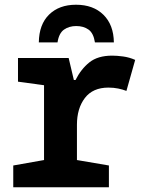

<svg xmlns="http://www.w3.org/2000/svg" viewBox="-20 -791 603 811"><path d="M36 0V-92L166 -115V-431L56 -446V-546H270L292 -453H299Q322 -499 357.5 -527.5Q393 -556 454 -556Q474 -556 500 -552.5Q526 -549 551 -538L514 -407Q499 -413 479.5 -417Q460 -421 438 -421Q372 -421 338.5 -377Q305 -333 305 -264V-115L440 -92V0ZM301 -771Q374 -771 417 -728.5Q460 -686 461 -612H381Q375 -651 354 -666Q333 -681 302 -681Q272 -681 250.5 -666Q229 -651 223 -612H144Q145 -688 187.5 -729.5Q230 -771 301 -771Z"/></svg>

Font: Noto Sans Mono SemiCondensed
Style: Bold
Weight: 700
Width: 4
Designer: Monotype Design Team
Foundry: Monotype Imaging Inc.
Version: Version 2.014